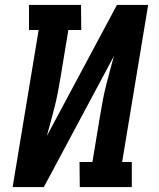

<svg xmlns="http://www.w3.org/2000/svg" viewBox="-20 -755 640 775"><path d="M31 0 136 -634H97V-735H307L308 -634H256L224 -441Q219 -412 213.5 -382.5Q208 -353 200.5 -323.5Q193 -294 185 -264.5Q177 -235 169 -206L452 -735H578L473 -101H512V0H302L301 -101H353L385 -294Q390 -323 395.5 -352.5Q401 -382 408.5 -411.5Q416 -441 424 -470.5Q432 -500 440 -529L157 0Z"/></svg>

Font: Iosevka HT Extended
Style: Bold Italic
Weight: 700
Width: 7
Italic angle: -9°
Monospace: yes
Designer: Belleve Invis
Foundry: Belleve Invis
Version: Version 32.3.0; ttfautohint (v1.8.4)